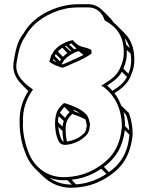

<svg xmlns="http://www.w3.org/2000/svg" viewBox="-20 -760 698 909"><path d="M89 -176C85 -245 107 -295 136 -336C99 -362 49 -402 58 -460C65 -508 76 -556 99 -586C101 -589 103 -593 106 -598C141 -657 212 -702 290 -719C307 -723 334 -725 356 -725H400C438 -725 467 -696 475 -664C521 -638 555 -607 564 -543C570 -493 563 -470 548 -436C532 -401 504 -382 470 -361L459 -354L471 -348C473 -347 474 -345 476 -344C523 -306 557 -246 557 -160C549 -70 514 -17 456 23C415 52 365 74 301 78C202 87 133 25 110 -53C98 -82 88 -132 88 -176ZM73 -176C73 -130 83 -80 96 -47C106 -15 123 15 147 39L183 74C220 111 273 134 338 128C404 124 457 101 500 71C563 28 599 -30 608 -124V-125C608 -163 601 -196 590 -225L554 -260C545 -283 535 -302 522 -319C552 -338 580 -359 597 -395C612 -430 620 -458 614 -510C608 -552 592 -581 569 -604L533 -640C527 -646 522 -650 516 -655C512 -663 505 -671 499 -677L464 -712C448 -728 425 -740 400 -740H356C334 -740 305 -738 286 -733C205 -716 132 -670 94 -606C91 -601 89 -598 87 -596C61 -562 51 -511 44 -462C38 -419 58 -385 84 -359L114 -329C89 -290 70 -240 73 -176ZM413 -522 409 -526C397 -531 386 -535 372 -538C352 -542 337 -555 325 -570C312 -568 301 -564 291 -560L272 -550C257 -543 247 -531 237 -521C232 -512 227 -504 222 -497C219 -486 217 -477 213 -468C226 -459 239 -451 256 -446L276 -439C300 -447 323 -460 344 -468C366 -478 395 -492 413 -506ZM406 -165C406 -175 403 -187 401 -194V-195C398 -204 393 -214 388 -219C364 -243 331 -257 298 -268C293 -270 288 -271 283 -272C270 -262 253 -242 248 -226C234 -187 241 -120 259 -89C265 -79 275 -74 290 -74C332 -78 363 -94 388 -119C398 -129 401 -139 404 -153V-154C404 -159 405 -162 406 -165ZM375 -500C363 -493 349 -487 338 -482C317 -474 297 -462 276 -455L272 -456C276 -462 280 -469 284 -476C293 -485 304 -495 315 -501L333 -511C339 -514 347 -516 354 -518C361 -511 367 -505 375 -500ZM342 -530C338 -529 334 -528 331 -527L307 -550C311 -551 315 -553 319 -554C321 -552 323 -549 325 -547ZM388 -182V-181C389 -176 389 -173 391 -167C388 -150 388 -139 378 -129C357 -108 333 -96 297 -90C293 -106 291 -126 291 -143C288 -180 302 -203 324 -222L326 -219C347 -212 368 -204 385 -194L386 -193L385 -192C386 -189 388 -185 388 -182ZM282 -187C279 -179 277 -171 276 -161L255 -181C254 -192 256 -202 258 -210ZM288 -202 264 -226C268 -234 277 -246 285 -254L309 -229C301 -221 293 -211 288 -202ZM276 -140C276 -123 278 -105 282 -89V-90H281H280L272 -98C265 -112 258 -135 256 -159ZM317 -519 313 -517 288 -541 293 -544ZM299 -509C291 -504 284 -497 278 -491L254 -516C260 -522 267 -529 275 -534ZM269 -479 263 -470 239 -495C241 -498 242 -501 244 -504ZM593 -122C585 -36 551 16 496 55L472 30C526 -9 561 -63 571 -144ZM592 -143 572 -163C572 -187 570 -209 565 -229L577 -216C585 -194 590 -170 592 -143ZM484 63C445 89 398 109 340 113L319 91C375 85 421 65 459 39ZM320 114C278 114 243 102 215 82C240 91 268 95 299 93ZM599 -505C604 -462 599 -439 588 -411L564 -435C576 -463 582 -487 580 -524ZM594 -532 578 -548C576 -560 573 -570 570 -580C580 -567 589 -551 594 -532ZM487 -355C513 -372 540 -390 557 -420L581 -396C566 -366 541 -348 512 -330C504 -339 497 -347 487 -355ZM248 -465C243 -467 237 -470 231 -474C232 -476 232 -478 233 -480ZM396 -516C397 -516 398 -514 399 -514L398 -513ZM325 -242C337 -237 349 -230 359 -223C351 -226 342 -229 334 -232Z"/></svg>

Font: Blanket
Style: Ugh
Weight: 900
Foundry: Cannot Into Space Fonts
Version: Version 0.9